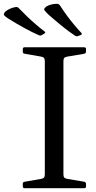

<svg xmlns="http://www.w3.org/2000/svg" viewBox="-85 -991 508 1011"><path d="M341 -807 328 -802Q319 -798 312 -802Q279 -823 240 -855Q201 -887 167 -917Q155 -929 150.5 -935Q146 -941 148.5 -945.5Q151 -950 158 -956Q169 -963 183.5 -967Q198 -971 216 -971Q226 -970 231 -962Q247 -937 266 -911Q285 -885 305.5 -860.5Q326 -836 344 -817Q349 -811 341 -807ZM149 -815 137 -807Q129 -802 121 -805Q86 -820 41.5 -844.5Q-3 -869 -41 -893Q-55 -902 -60.5 -907.5Q-66 -913 -64.5 -918Q-63 -923 -57 -930Q-47 -938 -33.5 -944.5Q-20 -951 -2 -954Q8 -955 14 -948Q34 -927 57.5 -904.5Q81 -882 105 -861.5Q129 -841 150 -825Q157 -820 149 -815ZM151 0V-742H249V0ZM44 0Q35 0 35 -10V-23Q35 -33 45 -34L131 -49Q143 -51 147 -56.5Q151 -62 151 -74V-215H249V-73Q249 -61 253.5 -56Q258 -51 270 -49L359 -34Q368 -31 368 -22V-9Q368 0 358 0ZM35 -732Q35 -742 44 -742H358Q368 -742 368 -733V-720Q368 -711 359 -708L270 -693Q258 -691 253.5 -686Q249 -681 249 -669V-527H151V-668Q151 -680 147 -685.5Q143 -691 131 -693L45 -708Q35 -709 35 -719Z"/></svg>

Font: Hahmlet
Style: Regular
Weight: 400
Designer: Minjoo Ham & Mark Frömberg
Foundry: hypertype
Version: Version 1.001; ttfautohint (v1.8.3)